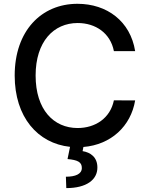

<svg xmlns="http://www.w3.org/2000/svg" viewBox="-20 -757 775 1000"><path d="M573.2 -490.8H683.9C659.1 -646.3 537.3 -737.2 383.5 -737.2C195.3 -737.2 56.5 -596.2 56.5 -363.6C56.5 -147.4 176.1 -10.3 344.8 7.8L331.7 71.4C383.9 76.3 406.6 86.6 406.2 118.3C405.9 149.9 372.2 163.4 323.2 163.4L325.3 222.7C430.4 222.7 487.6 179.3 487.2 115.1C487.2 61.4 451 36.6 410.2 30.2L414.4 8.5C558.2 -3.2 661.6 -99.8 683.9 -234L573.2 -234.4C554.3 -141.3 476.2 -90.2 384.2 -90.2C259.6 -90.2 165.5 -185.7 165.5 -363.6C165.5 -540.1 259.2 -637.1 384.6 -637.1C477.3 -637.1 555 -584.9 573.2 -490.8Z"/></svg>

Font: Magic Ui Pro Medium
Style: Regular
Weight: 500
Designer: Stefan Endress, Andreas Faust
Version: Version 1.000;FEAKit 1.0